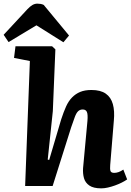

<svg xmlns="http://www.w3.org/2000/svg" viewBox="-68 -1021 721 1054"><path d="M630 -36Q617 -27 600 -18.5Q583 -10 563.5 -3Q544 4 524.5 8.5Q505 13 488 13Q445 13 422.5 -2.5Q400 -18 393 -43Q386 -68 388 -98L412 -357Q415 -393 409 -406.5Q403 -420 386 -420Q371 -420 361 -410.5Q351 -401 343 -379.5Q335 -358 323 -323L221 0H70L96 -686L9 -703L17 -767H218L236 -750L222 -411L194 -145L202 -143L268 -366Q281 -406 294.5 -436Q308 -466 327.5 -486Q347 -506 372.5 -516.5Q398 -527 434 -527Q484 -527 512.5 -507Q541 -487 551.5 -449.5Q562 -412 557 -359L537 -115Q535 -93 538.5 -82.5Q542 -72 559 -72Q571 -72 583.5 -76.5Q596 -81 609 -90ZM311 -826 280 -789 132 -882 -21 -790 -48 -830 82 -970Q97 -986 110 -993.5Q123 -1001 137 -1001Q146 -1001 155 -999.5Q164 -998 172 -994Z"/></svg>

Font: Literata 18pt
Style: Bold Italic
Weight: 700
Italic angle: -2°
Designer: Latin by Veronika Burian and Jose Scaglione. Greek by Irene Vlachou. Cyrillic by Vera Evstafieva
Foundry: TypeTogether
Version: Version 3.103;gftools[0.9.29]